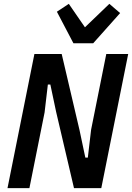

<svg xmlns="http://www.w3.org/2000/svg" viewBox="-20 -979 687 999"><path d="M272 -397 242 -539H229L212 -394L133 0H19L159 -698H301L394 -301L424 -159H437L454 -304L533 -698H647L507 0H365ZM362 -754 276 -918 338 -959 422 -837 549 -959 605 -911 465 -754Z"/></svg>

Font: IBM Plex Sans Cond SmBld
Style: Italic
Weight: 600
Width: 3
Italic angle: -11°
Designer: Mike Abbink, Paul van der Laan, Pieter van Rosmalen
Foundry: Bold Monday
Version: Version 1.3